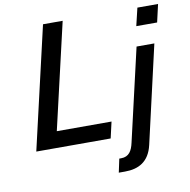

<svg xmlns="http://www.w3.org/2000/svg" viewBox="-97 -817 1102 1116"><g transform="rotate(-10 454.5 -259.0)"><path d="M502 0 524 -96H201L346 -722H230L63 0ZM762 -617H885L909 -722H787ZM514 204H551C631 204 694 172 716 76L848 -500H743L617 46C607 91 589 124 542 124H531Z"/></g></svg>

Font: Perun Medium Italic
Style: Regular
Weight: 500
Italic angle: -12°
Foundry: Copyright (c) Stefan Peev, Context Ltd, 2016
Version: Version 1.026